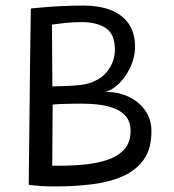

<svg xmlns="http://www.w3.org/2000/svg" viewBox="-20 -673 627 691"><path d="M83.5 -8Q83.5 -27.5 84 -70.5Q84.5 -113.5 85.2 -170.8Q86 -228 86.5 -291.2Q87 -354.5 87.8 -415.2Q88.5 -476 89.2 -526.5Q90 -577 90.5 -608.2Q91 -639.5 91 -642.5Q110.5 -644.5 140 -647Q169.5 -649.5 205.5 -651.2Q241.5 -653 281.5 -653Q334.5 -653 376 -637.8Q417.5 -622.5 441.8 -589.5Q466 -556.5 466 -504Q466 -467.5 450 -432.8Q434 -398 409 -373Q384 -348 356.5 -341.5Q359 -342 361.8 -342Q364.5 -342 368 -342Q410.5 -341 446.2 -323.2Q482 -305.5 503.5 -274Q525 -242.5 525 -200.5Q525 -137.5 497.5 -98.8Q470 -60 422 -38.8Q374 -17.5 311.2 -9.8Q248.5 -2 178 -2Q152 -2 127.8 -3.5Q103.5 -5 83.5 -8ZM168 -76.5Q171.5 -76.5 177.5 -76.5Q183.5 -76.5 191.5 -76.5Q241 -76.5 287.2 -81.2Q333.5 -86 370.2 -99Q407 -112 428.5 -136.8Q450 -161.5 450 -202Q450 -231.5 435.8 -250.8Q421.5 -270 396.5 -280.8Q371.5 -291.5 340 -295.8Q308.5 -300 274 -300Q265.5 -300 244.8 -299.8Q224 -299.5 202.5 -298.8Q181 -298 169.5 -296.5ZM168.5 -362Q233 -363 267.8 -367Q302.5 -371 325 -383.5Q354 -396.5 373.8 -427.2Q393.5 -458 393.5 -494.5Q393.5 -550 361 -571.8Q328.5 -593.5 273.5 -593.5Q243 -593.5 213.2 -590.2Q183.5 -587 167 -584.5Z"/></svg>

Font: Grandstander Thin Light
Style: Regular
Weight: 300
Version: Version 1.200